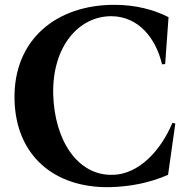

<svg xmlns="http://www.w3.org/2000/svg" viewBox="-20 -757 779 794"><path d="M434 17C516 15 597 0 675 -34L705 -246L693 -249C643 -130 552 -37 448 -34C300 -29 205 -178 200 -368C196 -567 307 -690 440 -690C552 -690 625 -599 650 -491L663 -492L677 -686C614 -718 539 -737 454 -737C218 -738 35 -597 40 -346C45 -112 206 21 434 17Z"/></svg>

Font: Sinistre
Style: Bold
Weight: 700
Designer: Jules Durand
Foundry: Collletttivo
Version: Version 69.420;Glyphs 3.2 (3217)